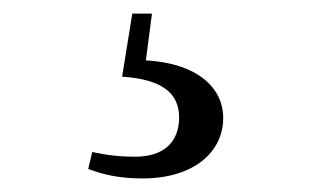

<svg xmlns="http://www.w3.org/2000/svg" viewBox="-20 -22 478 283"><path d="M160 91C220 95 244 116 244 151C244 187 222 209 179 209C159 209 138 207 116 202L110 227C131 235 155 241 190 241C267 241 309 201 309 152C309 106 269 71 195 67L204 -2H175Z"/></svg>

Font: Noto Serif JP Medium
Style: Regular
Weight: 500
Designer: Ryoko NISHIZUKA 西塚涼子 (kana & ideographs); Frank Grießhammer (Latin, Greek & Cyrillic); Wenlong ZHANG 张文龙 (bopomofo); San
Foundry: Adobe
Version: Version 2.001;hotconv 1.1.0;makeotfexe 2.6.0